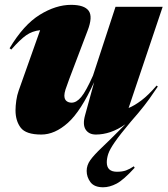

<svg xmlns="http://www.w3.org/2000/svg" viewBox="-20 -540 691 792"><path d="M631 -183Q614.5 -158 595.5 -131.5Q576.5 -105 550.5 -74L520 -38.5Q475 15 453.8 45.8Q432.5 76.5 426.5 95Q420.5 113.5 420.5 129.5Q420.5 168.5 462.5 168.5Q484.5 168.5 499.8 163Q515 157.5 532 146L535.5 152Q489.5 202.5 460.8 217.5Q432 232.5 405.5 232.5Q369 232.5 353.2 211.5Q337.5 190.5 337.5 165Q337.5 141.5 352.5 120.5Q367.5 99.5 400.2 68.5Q433 37.5 485.5 -15.5L497.5 -27.5Q466 -5.5 435.5 4.8Q405 15 375.5 15Q347 15 333.5 -5.2Q320 -25.5 331 -65L368.5 -201.5Q314 -81.5 260 -33.2Q206 15 150.5 15Q87 15 65.5 -13.2Q44 -41.5 44 -85Q44 -103 47.2 -125.5Q50.5 -148 57 -166L145.5 -415.5Q113 -412 88 -394.5Q63 -377 26.5 -335.5L19.5 -341Q77.5 -438 144 -479Q210.5 -520 273 -520Q328 -520 345.8 -495.5Q363.5 -471 341.5 -414L266 -215Q255 -186 250.2 -170.8Q245.5 -155.5 245.5 -146Q245.5 -130.5 254 -123.5Q262.5 -116.5 275.5 -116.5Q295.5 -116.5 315 -139.8Q334.5 -163 363.5 -228L456.5 -512H651L510.5 -94.5Q535 -104.5 563.5 -126Q592 -147.5 626 -187Z"/></svg>

Font: Newsreader 72pt ExtraBold
Style: Italic
Weight: 800
Italic angle: -17°
Designer: Hugues Gentile
Foundry: Production Type
Version: Version 1.003; ttfautohint (v1.8.3)